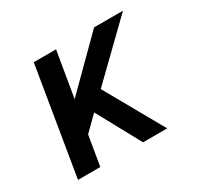

<svg xmlns="http://www.w3.org/2000/svg" viewBox="-117 -662 834 805"><g transform="rotate(-30 300.0 -260.0)"><path d="M46 0 132 -520H240L203 -300L424 -520H564L319 -282L478 0H361L246 -211L178 -144L154 0Z"/></g></svg>

Font: Iosevka Aile Semibold
Style: Italic
Weight: 600
Italic angle: -9°
Designer: Belleve Invis
Foundry: Belleve Invis
Version: Version 31.1.0; ttfautohint (v1.8.4)